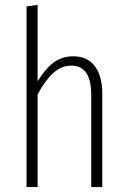

<svg xmlns="http://www.w3.org/2000/svg" viewBox="-20 -761 519 781"><path d="M396 -382V0H351V-376Q351 -494 270 -494Q229 -494 196 -463.5Q163 -433 133 -377V0H88V-735L133 -741V-430Q162 -479 196.5 -505.5Q231 -532 278 -532Q335 -532 365.5 -492Q396 -452 396 -382Z"/></svg>

Font: Fira Sans Extra Condensed ExtraLight
Style: Regular
Weight: 275
Width: 1
Designer: Carrois Corporate & Edenspiekermann AG
Foundry: Carrois Corporate GbR & Edenspiekermann AG
Version: Version 4.203